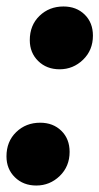

<svg xmlns="http://www.w3.org/2000/svg" viewBox="-22 -565 307 593"><path d="M70 -441Q70 -487 100 -516Q130 -545 174 -545Q214 -545 239.5 -520Q265 -495 265 -455Q265 -410 234.5 -380.5Q204 -351 162 -351Q122 -351 96 -376.5Q70 -402 70 -441ZM-2 -82Q-2 -128 28 -157Q58 -186 102 -186Q142 -186 167.5 -161Q193 -136 193 -96Q193 -51 162.5 -21.5Q132 8 90 8Q50 8 24 -17.5Q-2 -43 -2 -82Z"/></svg>

Font: Montserrat Alternates
Style: Bold Italic
Weight: 700
Italic angle: -11.3°
Designer: Julieta Ulanovsky
Foundry: Julieta Ulanovsky
Version: Version 7.200